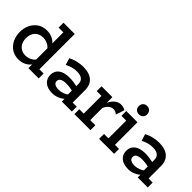

<svg xmlns="http://www.w3.org/2000/svg" viewBox="69 -1271 1966 1966"><g transform="rotate(45 1052.5 -288.0)"><path d="M227 10Q164 10 121.5 -20Q79 -50 57.5 -98Q36 -146 36 -200Q36 -254 57.5 -301Q79 -348 121.5 -378Q164 -408 227 -408Q270 -408 309 -388.5Q348 -369 369 -331L355 -332V-512H286V-583H449V-71H510V0H361V-72L369 -67Q348 -30 309 -10Q270 10 227 10ZM245 -69Q277 -69 307.5 -82Q338 -95 360 -124L355 -85V-310L360 -274Q338 -304 307.5 -316.5Q277 -329 245 -329Q195 -329 160.5 -295.5Q126 -262 126 -200Q126 -137 160.5 -103Q195 -69 245 -69Z M716 10Q644 10 606 -23Q568 -56 568 -110Q568 -167 609.5 -198.5Q651 -230 731 -230Q758 -230 791.5 -225Q825 -220 854 -212L838 -201V-249Q838 -287 813 -307.5Q788 -328 738 -328Q704 -328 671 -319Q638 -310 608 -293L585 -367Q623 -388 667 -398Q711 -408 747 -408Q837 -408 884 -367.5Q931 -327 931 -248V-71H990V0H845V-64L858 -53Q832 -23 793 -6.5Q754 10 716 10ZM737 -62Q767 -62 798.5 -74Q830 -86 847 -105L838 -77V-174L854 -148Q826 -156 799 -159.5Q772 -163 747 -163Q705 -163 682 -150Q659 -137 659 -111Q659 -87 679 -74.5Q699 -62 737 -62Z M1027 0V-71H1091V-328H1022V-398H1179V-287L1169 -296Q1193 -352 1225.5 -380Q1258 -408 1297 -408Q1331 -408 1361 -390L1330 -297Q1316 -309 1302 -314.5Q1288 -320 1275 -320Q1246 -320 1222.5 -300.5Q1199 -281 1185 -247V-71H1259V0Z M1385 0V-71H1449V-328H1380V-398H1543V-71H1602V0ZM1496 -465Q1467 -465 1451 -482Q1435 -499 1435 -524Q1435 -551 1451 -568.5Q1467 -586 1496 -586Q1524 -586 1540 -568.5Q1556 -551 1556 -524Q1556 -499 1540 -482Q1524 -465 1496 -465Z M1815 10Q1743 10 1705 -23Q1667 -56 1667 -110Q1667 -167 1708.5 -198.5Q1750 -230 1830 -230Q1857 -230 1890.5 -225Q1924 -220 1953 -212L1937 -201V-249Q1937 -287 1912 -307.5Q1887 -328 1837 -328Q1803 -328 1770 -319Q1737 -310 1707 -293L1684 -367Q1722 -388 1766 -398Q1810 -408 1846 -408Q1936 -408 1983 -367.5Q2030 -327 2030 -248V-71H2089V0H1944V-64L1957 -53Q1931 -23 1892 -6.5Q1853 10 1815 10ZM1836 -62Q1866 -62 1897.5 -74Q1929 -86 1946 -105L1937 -77V-174L1953 -148Q1925 -156 1898 -159.5Q1871 -163 1846 -163Q1804 -163 1781 -150Q1758 -137 1758 -111Q1758 -87 1778 -74.5Q1798 -62 1836 -62Z"/></g></svg>

Font: Rokkitt Medium
Style: Regular
Weight: 500
Version: Version 3.103